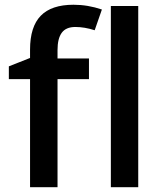

<svg xmlns="http://www.w3.org/2000/svg" viewBox="-20 -785 682 805"><path d="M353 -453.1H221.2V0H106V-453.1H17.1V-506.8L106 -542V-577.1Q106 -672.9 150.9 -719Q195.8 -765.1 288.1 -765.1Q348.6 -765.1 407.2 -745.1L377 -658.2Q334.5 -671.9 295.9 -671.9Q256.8 -671.9 239 -647.7Q221.2 -623.5 221.2 -575.2V-540H353ZM559.6 0H444.8V-759.8H559.6Z"/></svg>

Font: f41525491657056   
Style: Regular
Weight: 600
Foundry: Ascender Corporation
Version: Version 1.10